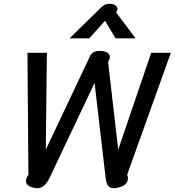

<svg xmlns="http://www.w3.org/2000/svg" viewBox="-20 -977 916 1007"><path d="M116 -28Q116 -37 123 -51L129 -61L124 -700H226L220 -192L451 -680Q464 -710 501 -710Q528 -710 542 -701.5Q556 -693 556 -678Q556 -670 552 -662L547 -652L600 -192L773 -700H876L647 -61L650 -51Q651 -48 651 -41Q651 -26 640 -13.5Q629 -1 607 5Q589 10 578 10Q557 10 547 -3Q537 -16 534 -44L476 -542L240 -44Q226 -16 211 -3Q196 10 175 10Q164 10 147 5Q132 1 124 -8Q116 -17 116 -28ZM501 -929Q517 -945 527.5 -951Q538 -957 554 -957Q574 -957 585 -949Q596 -941 596 -929Q596 -924 592 -918L589 -912L691 -776H586L531 -868L448 -776H345Z"/></svg>

Font: Niramit Medium
Style: Italic
Weight: 500
Italic angle: -10°
Designer: Katatrad Aksorn Co.,Ltd.
Foundry: Cadson Demak Co.,Ltd.
Version: Version 1.000; ttfautohint (v1.6)